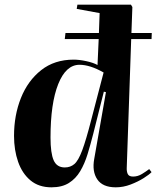

<svg xmlns="http://www.w3.org/2000/svg" viewBox="-20 -787 669 821"><path d="M200 14Q146 14 110.5 -15.5Q75 -45 57.5 -95Q40 -145 40 -206Q40 -294 69.5 -368Q99 -442 156 -487Q213 -532 295 -532Q319 -532 349 -525.5Q379 -519 397 -509L402 -620H257L260 -646H403L406 -731L308 -749L311 -767H540L546 -757L542 -646H629L628 -620H541L522 -71Q521 -55 526 -43.5Q531 -32 549 -32Q569 -32 587 -43Q605 -54 618 -64L628 -51Q619 -41 594.5 -25.5Q570 -10 538.5 2Q507 14 475 14Q419 14 396 -20Q373 -54 383 -108L433 -393L424 -395L379 -216Q367 -169 354.5 -128Q342 -87 323 -55Q304 -23 274.5 -4.5Q245 14 200 14ZM257 -71Q281 -71 298 -85.5Q315 -100 331.5 -144Q348 -188 370 -274L423 -477Q365 -510 320 -510Q262 -510 229 -427.5Q196 -345 196 -199Q196 -132 209.5 -101.5Q223 -71 257 -71Z"/></svg>

Font: Literata 72pt
Style: Bold Italic
Weight: 700
Italic angle: -2°
Designer: Latin by Veronika Burian and Jose Scaglione. Greek by Irene Vlachou. Cyrillic by Vera Evstafieva
Foundry: TypeTogether
Version: Version 3.002